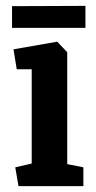

<svg xmlns="http://www.w3.org/2000/svg" viewBox="-20 -634 328 654"><path d="M43 0 32 -64 88 -77V-398H37L26 -466L175 -492L209 -456V-75L264 -64V0ZM21 -539V-613L271 -614V-539Z"/></svg>

Font: Kreon
Style: Bold
Weight: 700
Designer: Julia Petretta
Foundry: Julia Petretta and Eli Heuer
Version: Version 2.002